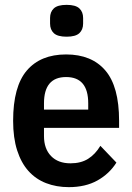

<svg xmlns="http://www.w3.org/2000/svg" viewBox="-20 -758 545 790"><path d="M263 12Q212 12 169.5 -4.5Q127 -21 97 -54.5Q67 -88 50.5 -139.5Q34 -191 34 -261Q34 -402 90.5 -468Q147 -534 252 -534Q357 -534 413.5 -468Q470 -402 470 -261V-232H161V-198Q161 -146 190 -116Q219 -86 270 -86Q313 -86 342.5 -104.5Q372 -123 393 -158L459 -89Q430 -43 381 -15.5Q332 12 263 12ZM252 -441Q161 -441 161 -333V-307H343V-333Q343 -441 252 -441ZM254 -607Q217 -607 201.5 -621.5Q186 -636 186 -661V-684Q186 -709 201.5 -723.5Q217 -738 254 -738Q291 -738 306.5 -723.5Q322 -709 322 -684V-661Q322 -636 306.5 -621.5Q291 -607 254 -607Z"/></svg>

Font: IBM Plex Sans Condensed SemiBold
Style: Regular
Weight: 600
Width: 3
Designer: Mike Abbink, Paul van der Laan, Pieter van Rosmalen
Foundry: Bold Monday
Version: Version 1.3